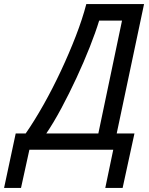

<svg xmlns="http://www.w3.org/2000/svg" viewBox="-103 -734 728 941"><path d="M-83 187 -26 -80H23Q66 -142 110.5 -221Q155 -300 195.5 -386.5Q236 -473 268.5 -557Q301 -641 320 -714H603L469 -80H556L498 187H413L452 0H41L0 187ZM124 -80H379L495 -633H383Q366 -577 337 -503.5Q308 -430 272 -352.5Q236 -275 198 -204Q160 -133 124 -80Z"/></svg>

Font: Noto Sans Display
Style: Italic
Weight: 400
Italic angle: -12°
Designer: Monotype Design Team
Foundry: Monotype Imaging Inc.
Version: Version 2.003